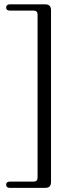

<svg xmlns="http://www.w3.org/2000/svg" viewBox="-20 -760 348 907"><path d="M157.5 79V-691Q157.5 -700.5 152.8 -705.2Q148 -710 138 -710H26.5Q9 -710 9 -725Q9 -731.5 13.5 -735.5Q18 -739.5 26.5 -739.5H193Q208 -739.5 214.5 -732.5Q221 -725.5 221 -711V99Q221 113.5 214.5 120.5Q208 127.5 193 127.5H26.5Q18 127.5 13.5 123.8Q9 120 9 113Q9 98 26.5 98H138Q148 98 152.8 93.2Q157.5 88.5 157.5 79Z"/></svg>

Font: Fraunces Light
Style: Regular
Weight: 300
Version: Version 1.000;[b76b70a41]